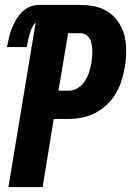

<svg xmlns="http://www.w3.org/2000/svg" viewBox="-20 -755 540 775"><path d="M14 0 124 -664Q114 -655 108.5 -642Q103 -629 99.5 -616.5Q96 -604 93 -591Q90 -578 88 -565H8Q12 -584 16 -602Q20 -620 27 -638Q34 -656 43.5 -673Q53 -690 67 -704.5Q81 -719 99 -727Q117 -735 135 -735H304Q328 -735 351 -731.5Q374 -728 394.5 -719Q415 -710 431.5 -695.5Q448 -681 460 -662.5Q472 -644 479 -622.5Q486 -601 488 -578Q490 -555 489 -531.5Q488 -508 484 -485Q479 -458 471 -431Q463 -404 448.5 -379Q434 -354 412.5 -333.5Q391 -313 365.5 -299.5Q340 -286 312.5 -280.5Q285 -275 258 -275H197L152 0ZM258 -389Q277 -389 294.5 -400Q312 -411 323 -428.5Q334 -446 340 -464.5Q346 -483 349 -502Q351 -514 352 -527Q353 -540 352.5 -552Q352 -564 350 -576Q348 -588 342.5 -598Q337 -608 327 -614.5Q317 -621 304 -621H255L216 -389Z"/></svg>

Font: Iosevka Curly Heavy Oblique
Style: Regular
Weight: 900
Italic angle: -9°
Monospace: yes
Designer: Belleve Invis
Foundry: Belleve Invis
Version: Version 11.1.0; ttfautohint (v1.8.3)